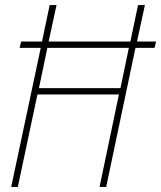

<svg xmlns="http://www.w3.org/2000/svg" viewBox="-20 -734 633 754"><path d="M166 -546H486L453 -388H133ZM50 0 127 -363H447L371 0H397L512 -546H587L593 -571H518L549 -714H522L492 -571H171L202 -714H175L145 -571H63L57 -546H140L24 0Z"/></svg>

Font: Noto Sans Display SemiCondensed Thin
Style: Italic
Weight: 250
Width: 4
Designer: Monotype Design team
Foundry: Monotype Imaging Inc.
Version: 1.000